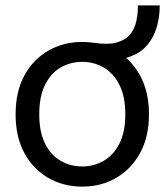

<svg xmlns="http://www.w3.org/2000/svg" viewBox="-20 -682 614 714"><path d="M286 12Q216 12 159.5 -20.5Q103 -53 70.5 -113Q38 -173 38 -257Q38 -341 70.5 -401Q103 -461 159.5 -493.5Q216 -526 286 -526Q356 -526 412 -493.5Q468 -461 501 -401Q534 -341 534 -257Q534 -173 501 -113Q468 -53 412 -20.5Q356 12 286 12ZM286 -63Q329 -63 365.5 -84Q402 -105 424 -148Q446 -191 446 -257Q446 -323 424 -366.5Q402 -410 365.5 -431Q329 -452 286 -452Q242 -452 205.5 -431Q169 -410 147.5 -366.5Q126 -323 126 -257Q126 -191 147.5 -148Q169 -105 205.5 -84Q242 -63 286 -63ZM329 -523Q380 -515 412.5 -523.5Q445 -532 462.5 -552.5Q480 -573 486.5 -601.5Q493 -630 493 -662H574Q574 -619 563 -581.5Q552 -544 529 -516Q506 -488 469.5 -473.5Q433 -459 380 -460Z"/></svg>

Font: TikTok Sans 24pt
Style: Regular
Weight: 400
Version: Version 4.000